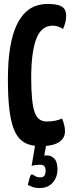

<svg xmlns="http://www.w3.org/2000/svg" viewBox="-20 -730 365 972"><path d="M187 10Q153 10 126 1.5Q99 -7 79 -28Q59 -49 46 -87Q33 -125 26.5 -184Q20 -243 20 -327Q20 -425 32 -493Q44 -561 64.5 -603.5Q85 -646 111 -669.5Q137 -693 165 -701.5Q193 -710 220 -710Q263 -710 283 -701.5Q303 -693 309 -679.5Q315 -666 315 -651Q315 -631 310 -613.5Q305 -596 299 -583Q293 -588 285 -591.5Q277 -595 267.5 -597.5Q258 -600 247 -600Q230 -600 214 -593.5Q198 -587 184 -570Q170 -553 160 -523Q150 -493 144 -447Q138 -401 138 -336Q138 -271 142.5 -228Q147 -185 156 -160.5Q165 -136 180 -125.5Q195 -115 216 -115Q239 -115 259.5 -119Q280 -123 294 -130Q300 -117 304.5 -99.5Q309 -82 309 -64Q309 -41 294.5 -24Q280 -7 252.5 1.5Q225 10 187 10ZM181 222Q156 222 138.5 214Q121 206 121 206Q121 206 123.5 194.5Q126 183 130 170.5Q134 158 137 155Q142 150 154 159Q166 168 183 168Q200 168 205.5 158.5Q211 149 211 136Q211 120 205 112Q199 104 185 104Q162 104 151 107Q140 110 140 110L159 -2H215L204 58Q204 58 202.5 57.5Q201 57 220 57Q240 57 255.5 73.5Q271 90 271 128Q271 153 260.5 174.5Q250 196 230 209Q210 222 181 222Z"/></svg>

Font: Yanone Kaffeesatz ExtraLight
Style: Bold
Weight: 700
Version: Version 2.003